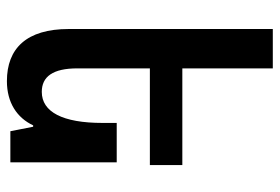

<svg xmlns="http://www.w3.org/2000/svg" viewBox="-147 -653 810 556"><g transform="rotate(90 258.0 -375.0)"><path d="M450 -308H336V-267C336 -151 304 -91 246 -91C202 -91 178 -123 178 -194V-404H458V-498H178V-760H64V-169C64 -47 120 10 215 10C277 10 321 -19 343 -66H347L360 0H450Z"/></g></svg>

Font: Noto Sans Armenian Condensed SemiBold
Style: Regular
Weight: 600
Width: 3
Designer: Monotype Design Team
Foundry: Monotype Imaging Inc.
Version: Version 2.008